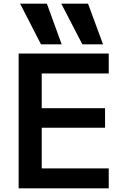

<svg xmlns="http://www.w3.org/2000/svg" viewBox="-20 -1020 674 1040"><path d="M202 -780 89 -1000H234L314 -780ZM426 -780 312 -1000H457L538 -780ZM81 0V-730H569V-622H206V-434H549V-328H206V-108H569V0Z"/></svg>

Font: M PLUS 1 SemiBold
Style: Regular
Weight: 600
Designer: Coji Morishita
Foundry: UNDERFOREST DESIGN
Version: Version 1.001